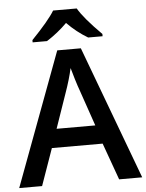

<svg xmlns="http://www.w3.org/2000/svg" viewBox="-61 -980 783 1028"><g transform="rotate(-5 330.5 -465.5)"><path d="M0 0ZM537.1 0 465.8 -198.2H192.9L123 0H0L267.1 -716.8H394L661.1 0ZM435.1 -298.8 368.2 -493.2Q360.8 -512.7 347.9 -554.7Q335 -596.7 330.1 -616.2Q316.9 -556.2 291.5 -484.9L227.1 -298.8ZM438 -771Q377.9 -806.6 326.7 -858.9Q276.4 -808.6 216.8 -771H139.6V-783.2Q232.9 -879.9 263.7 -931.2H390.6Q421.4 -877.4 515.6 -783.2V-771Z"/></g></svg>

Font: Open Sans Semibold
Style: Regular
Weight: 600
Foundry: Ascender Corporation
Version: Version 1.10